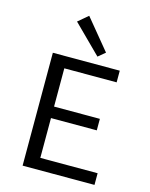

<svg xmlns="http://www.w3.org/2000/svg" viewBox="-133 -996 847 1081"><g transform="rotate(15 291.0 -456.0)"><path d="M525 -68V0H106V-658H496V-590H191V-367H458V-300H191V-68ZM192 -863 250 -912 395 -736 354 -702Z"/></g></svg>

Font: Ysabeau Medium
Style: Regular
Weight: 500
Designer: Christian Thalmann (Catharsis Fonts)
Version: Version 0.003